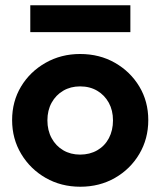

<svg xmlns="http://www.w3.org/2000/svg" viewBox="-20 -699 609 729"><path d="M285 10Q212 10 153.5 -23.5Q95 -57 60.5 -114.5Q26 -172 26 -243Q26 -314 60 -370.5Q94 -427 153 -460.5Q212 -494 284 -494Q358 -494 416.5 -460.5Q475 -427 509 -370.5Q543 -314 543 -243Q543 -172 509 -114.5Q475 -57 416.5 -23.5Q358 10 285 10ZM284 -112Q321 -112 349.5 -128.5Q378 -145 393.5 -174.5Q409 -204 409 -242Q409 -280 393 -309Q377 -338 349 -354.5Q321 -371 284 -371Q248 -371 220 -354.5Q192 -338 176 -309Q160 -280 160 -242Q160 -204 176 -174.5Q192 -145 220 -128.5Q248 -112 284 -112ZM95 -679H475V-577H95Z"/></svg>

Font: Outfit SemiBold
Style: Regular
Weight: 600
Designer: Rodrigo Fuenzalida
Foundry: fragTYPE
Version: Version 1.100;gftools[0.9.27]